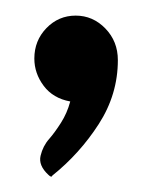

<svg xmlns="http://www.w3.org/2000/svg" viewBox="-20 -119 195 246"><path d="M77 -99Q99 -99 115 -82.5Q131 -66 131 -42Q131 2 106.5 40Q82 78 47 106Q46 109 42 105Q29 93 32 80.5Q35 68 43 59Q50 51 58 38.5Q66 26 70 11Q48 7 36 -9Q24 -25 24 -44Q24 -67 39.5 -83Q55 -99 77 -99Z"/></svg>

Font: Zain
Style: Regular
Weight: 400
Designer: Zain,Boutros
Foundry: Mobile Telecommunications Company (Zain), 2024
Version: Version 1.51; ttfautohint (v1.8.4)